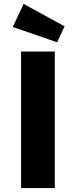

<svg xmlns="http://www.w3.org/2000/svg" viewBox="-20 -964 389 984"><path d="M88 -700H174.4H260.8V0H88ZM45.4 -825.8 101 -944 311 -829.2 273.2 -747.2Z"/></svg>

Font: Easer Grotesk Variable
Style: Regular
Weight: 400
Designer: Boardeaser, Bonnie Shaver-Troup, Thomas Jockin
Foundry: Lexend
Version: Version 1.001;Glyphs 3.1.2 (3151)